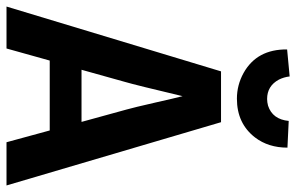

<svg xmlns="http://www.w3.org/2000/svg" viewBox="-183 -730 910 590"><g transform="rotate(90 272.0 -435.0)"><path d="M126 0 163.1 -132.8H377.9L414.1 0H546.9L352.5 -659.2H196.3L-2.9 0ZM228.5 -363.3Q238.3 -396.5 272.5 -541Q279.3 -514.6 292 -458Q307.6 -389.6 313.5 -369.1L351.6 -230.5H191.4ZM128.9 -862.3Q127.9 -769.5 201.2 -728.5Q238.3 -708 280.3 -708Q356.4 -708 399.4 -763.7Q430.7 -804.7 430.7 -863.3L348.6 -867.2Q343.8 -817.4 301.8 -803.7Q291 -800.8 281.2 -800.8Q241.2 -800.8 221.7 -836.9Q213.9 -852.5 211.9 -870.1Z"/></g></svg>

Font: Yaldevi Colombo
Style: Bold
Weight: 700
Designer: Sol Matas, Denzil Rajitha, Kosala Senevirathne and Pathum Egodawatta
Foundry: Mooniak
Version: Version 1.020 ; ttfautohint (v1.6)